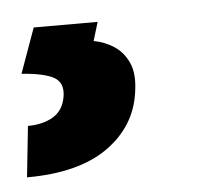

<svg xmlns="http://www.w3.org/2000/svg" viewBox="-37 -36 333 295"><g transform="rotate(-5 129.5 111.5)"><path d="M123 -3.4 114.3 25.4Q130.9 28.3 145.3 37.6Q159.7 46.9 167.5 64.2Q175.3 81.5 170.9 109.9Q163.6 161.6 118.7 193.4Q73.7 225.1 -5.9 225.1L2.4 146.5Q25.4 146.5 41.5 137Q57.6 127.4 61 105.5Q64 85 49.1 76.7Q34.2 68.4 -0.5 65.9L24.4 -3.4Z"/></g></svg>

Font: Robert Sans ExtraBold
Style: Italic
Weight: 800
Italic angle: -8°
Designer: Christian Robertson (extended by Adam Twardoch)
Foundry: Google
Version: Version 12.135;April 2, 2019;FontCreator 11.5.0.2425 64-bit;